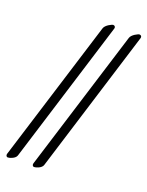

<svg xmlns="http://www.w3.org/2000/svg" viewBox="-160 -774 659 858"><g transform="rotate(20 169.5 -345.0)"><path d="M-14 14C-5 14 21 6 26 -10L237 -691C239 -698 234 -704 227 -704C221 -704 192 -690 187 -673L-22 0C-24 7 -20 14 -14 14ZM111 14C120 14 146 6 151 -10L362 -691C364 -698 359 -704 352 -704C346 -704 317 -690 312 -673L103 0C101 7 105 14 111 14Z"/></g></svg>

Font: EB Garamond
Style: Italic
Weight: 400
Italic angle: -17.2°
Designer: Georg Duffner and Octavio Pardo
Foundry: Georg Duffner
Version: Version 1.000;PS 001.000;hotconv 1.0.88;makeotf.lib2.5.64775